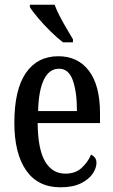

<svg xmlns="http://www.w3.org/2000/svg" viewBox="-20 -786 481 816"><path d="M237 10Q141 10 91 -62Q41 -134 41 -264Q41 -405 90 -476Q139 -547 228 -547Q311 -547 358 -485Q405 -423 405 -305V-263H140Q141 -152 171.5 -100Q202 -48 258 -48Q300 -48 326.5 -72Q353 -96 367 -129Q376 -125 383 -116.5Q390 -108 390 -94Q390 -72 374 -48Q358 -24 324 -7Q290 10 237 10ZM307 -314Q307 -395 289.5 -444.5Q272 -494 231 -494Q189 -494 166.5 -447.5Q144 -401 142 -314ZM248 -606Q224 -624 195 -652.5Q166 -681 141.5 -710Q117 -739 107 -756V-766H212Q220 -744 234 -717Q248 -690 263.5 -664Q279 -638 290 -619V-606Z"/></svg>

Font: Noto Serif Thai ExtraCondensed Medium
Style: Regular
Weight: 500
Width: 2
Designer: Monotype Design Team
Foundry: Monotype Imaging Inc.
Version: Version 2.002; ttfautohint (v1.8.4.7-5d5b)